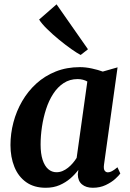

<svg xmlns="http://www.w3.org/2000/svg" viewBox="-20 -878 613 908"><path d="M472 -100.5Q469 -79.5 474.8 -71.2Q480.5 -63 490.5 -63Q499 -63 509.5 -68.5Q520 -74 535.5 -87L549 -57.5Q543 -48.5 525.2 -32.2Q507.5 -16 480.2 -3Q453 10 419 10Q387 10 367.8 -6Q348.5 -22 348 -53L350.5 -74.5Q335 -53.5 312.8 -34.2Q290.5 -15 261.8 -2.5Q233 10 196.5 10Q141 10 103.8 -16.5Q66.5 -43 48 -89Q29.5 -135 29.5 -192Q29.5 -246 43.5 -299.2Q57.5 -352.5 84.8 -399.5Q112 -446.5 151.8 -482.8Q191.5 -519 243.5 -539.8Q295.5 -560.5 358 -560.5Q385 -560.5 414.8 -554Q444.5 -547.5 466 -539.5L536 -559.5ZM393 -492.5Q383.5 -498 371.8 -501Q360 -504 347 -504Q310 -504 281.2 -485.2Q252.5 -466.5 231.8 -434.5Q211 -402.5 198 -362.2Q185 -322 178.5 -278.8Q172 -235.5 172 -194.5Q172 -151.5 181.5 -122.2Q191 -93 208 -78.2Q225 -63.5 247 -63.5Q262 -63.5 275.8 -69.2Q289.5 -75 301.8 -84.8Q314 -94.5 324.2 -106.5Q334.5 -118.5 342.5 -131.5ZM361.5 -618Q345 -626.5 317.2 -646Q289.5 -665.5 259 -690.5Q228.5 -715.5 202.8 -740.8Q177 -766 165 -785.5L247.5 -857.5L396 -645Z"/></svg>

Font: Merriweather 36pt
Style: Bold Italic
Weight: 700
Italic angle: -7.8°
Version: Version 2.101